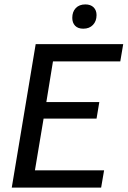

<svg xmlns="http://www.w3.org/2000/svg" viewBox="-20 -850 578 870"><path d="M33.3 0 141.7 -650H538.3L525 -571.7H220L190 -387.5H430L417.5 -312.5H177.5L138.3 -78.3H451.7L438.3 0ZM357.5 -720Q333.3 -720 320.4 -733.3Q307.5 -746.7 307.5 -769.2Q307.5 -796.7 323.3 -813.3Q339.2 -830 366.7 -830Q390.8 -830 404.2 -816.7Q417.5 -803.3 417.5 -781.7Q417.5 -754.2 401.2 -737.1Q385 -720 357.5 -720Z"/></svg>

Font: Familjen Grotesk GF
Style: Italic
Weight: 400
Designer: Anders Wikstroem, Jonas Baeckman, Matilda Gysing, Kristian Moeller
Foundry: Familjen STHML AB
Version: Version 2.000; Beta; Release 4; Build 6